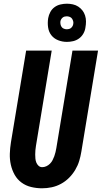

<svg xmlns="http://www.w3.org/2000/svg" viewBox="-20 -1008 549 1036"><path d="M207 8Q177 8 148 1Q119 -6 96 -23Q73 -40 59 -65Q45 -90 38.5 -119Q32 -148 33 -178.5Q34 -209 39 -240L121 -735H259L174 -221Q172 -209 171 -197.5Q170 -186 170 -174.5Q170 -163 171 -152Q172 -141 176 -131Q180 -121 188 -113.5Q196 -106 208 -106Q219 -106 230 -111Q241 -116 249.5 -124.5Q258 -133 263.5 -143.5Q269 -154 273 -165Q277 -176 279.5 -187Q282 -198 284 -209L371 -735H509L419 -190Q415 -165 407.5 -140Q400 -115 386 -91.5Q372 -68 352.5 -48.5Q333 -29 309 -16Q285 -3 259 2.5Q233 8 207 8ZM341 -782Q316 -782 293.5 -791Q271 -800 257 -818Q243 -836 239.5 -860.5Q236 -885 240 -910Q243 -927 251.5 -943Q260 -959 274.5 -969.5Q289 -980 306.5 -984Q324 -988 341 -988Q357 -988 373 -984.5Q389 -981 402 -972.5Q415 -964 424.5 -952Q434 -940 439 -924.5Q444 -909 444 -892.5Q444 -876 441 -860Q439 -843 430 -827Q421 -811 406.5 -800.5Q392 -790 375 -786Q358 -782 341 -782ZM341 -850Q346 -850 352 -851.5Q358 -853 362.5 -856.5Q367 -860 370.5 -865.5Q374 -871 375 -877Q377 -885 375 -893Q373 -901 368.5 -907.5Q364 -914 356 -917Q348 -920 340 -920Q334 -920 328.5 -918.5Q323 -917 318.5 -913.5Q314 -910 310.5 -904.5Q307 -899 306 -893Q305 -885 306.5 -877Q308 -869 312.5 -862.5Q317 -856 325 -853Q333 -850 341 -850Z"/></svg>

Font: Iosevka Term Curly Hv Obl
Style: Regular
Weight: 900
Italic angle: -9°
Designer: Belleve Invis
Foundry: Belleve Invis
Version: Version 32.3.0